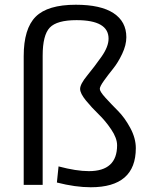

<svg xmlns="http://www.w3.org/2000/svg" viewBox="-20 -780 633 810"><path d="M401 -405Q401 -394 424.5 -368Q448 -342 477 -313Q506 -284 529.5 -240.5Q553 -197 553 -155Q553 10 363 10Q298 10 220 -10L227 -78Q302 -58 355 -58Q474 -58 474 -167Q474 -197 449.5 -233.5Q425 -270 396 -298Q367 -326 342.5 -356Q318 -386 318 -405Q318 -425 348 -461.5Q378 -498 408 -540.5Q438 -583 438 -617Q438 -695 303 -695Q220 -695 190 -663.5Q160 -632 160 -545V0H80V-543Q80 -659 130.5 -709.5Q181 -760 300 -760Q405 -760 459 -724.5Q513 -689 513 -623Q513 -590 495.5 -553Q478 -516 457 -490Q436 -464 418.5 -439.5Q401 -415 401 -405Z"/></svg>

Font: Mplus 1p
Style: Regular
Weight: 400
Version: Version 1.061